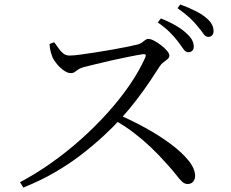

<svg xmlns="http://www.w3.org/2000/svg" viewBox="-20 -838 1040 864"><path d="M827 -603Q815 -603 805.5 -617Q796 -631 781 -651Q765 -672 744 -693Q723 -714 690 -737L704 -755Q742 -740 771 -723Q800 -706 818 -689Q837 -672 844.5 -657.5Q852 -643 852 -628Q852 -616 845 -609.5Q838 -603 827 -603ZM70 -18Q140 -55 209.5 -104Q279 -153 343 -210Q407 -267 463 -329Q519 -391 563 -455Q607 -519 634 -580Q641 -597 622 -594Q596 -590 559 -582.5Q522 -575 483.5 -566.5Q445 -558 411.5 -549.5Q378 -541 357 -536Q342 -532 333 -526Q324 -520 317 -514.5Q310 -509 298 -509Q284 -509 267 -521Q250 -533 236.5 -549.5Q223 -566 217 -578Q213 -588 208.5 -603.5Q204 -619 203 -640L224 -648Q233 -636 242.5 -622Q252 -608 264 -598Q276 -588 293 -588Q309 -588 340 -592Q371 -596 408.5 -602Q446 -608 484 -614.5Q522 -621 553 -627.5Q584 -634 600 -638Q611 -641 618.5 -646.5Q626 -652 633 -657.5Q640 -663 647 -663Q658 -663 674 -654.5Q690 -646 705.5 -634Q721 -622 731.5 -609.5Q742 -597 742 -588Q742 -579 734 -572Q726 -565 716 -558Q706 -551 699 -540Q682 -513 655.5 -473.5Q629 -434 595.5 -390Q562 -346 523 -303Q489 -266 444 -224.5Q399 -183 344.5 -141Q290 -99 225 -61.5Q160 -24 85 6ZM824 -10Q811 -10 799.5 -20.5Q788 -31 772.5 -51.5Q757 -72 730 -101Q695 -141 658.5 -175.5Q622 -210 581.5 -241Q541 -272 491 -300L511 -323Q574 -296 635.5 -262Q697 -228 747.5 -190.5Q798 -153 828 -116Q858 -79 858 -46Q858 -32 849.5 -21Q841 -10 824 -10ZM917 -672Q905 -672 895 -686.5Q885 -701 869 -720Q854 -739 833.5 -758Q813 -777 779 -801L791 -818Q829 -804 858 -789.5Q887 -775 905 -760Q925 -744 933 -729Q941 -714 941 -698Q941 -686 934.5 -679Q928 -672 917 -672Z"/></svg>

Font: Noto Serif KR
Style: Regular
Weight: 400
Designer: Ryoko NISHIZUKA  (kana & ideographs); Frank Grießhammer (Latin, Greek & Cyrillic); Wenlong ZHANG  (bopomofo); Sandoll Co
Foundry: Adobe
Version: Version 2.003-H1;hotconv 1.1.1;makeotfexe 2.6.0